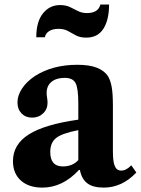

<svg xmlns="http://www.w3.org/2000/svg" viewBox="-20 -822 625 852"><path d="M168 10.5Q107.5 10.5 72.5 -21Q37.5 -52.5 37.5 -107Q37.5 -181 107.8 -225.5Q178 -270 327.5 -291V-363.5Q327.5 -430.5 315.2 -453.5Q303 -476.5 267 -476.5Q230 -476.5 208.5 -458.8Q187 -441 187 -410Q187 -399 189 -387.8Q191 -376.5 191 -366Q191 -337.5 171.2 -318.8Q151.5 -300 122.5 -300Q93.5 -300 75.5 -318.8Q57.5 -337.5 57.5 -367.5Q57.5 -398.5 78 -429.5Q98.5 -460.5 135.5 -485Q213.5 -534.5 323 -534.5Q376.5 -534.5 409.2 -521.8Q442 -509 458.5 -485Q470 -466.5 475.5 -437Q481 -407.5 481 -352.5V-148.5Q481 -104.5 489.5 -84.8Q498 -65 518 -65Q540.5 -65 562.5 -88.5L585 -56.5Q521.5 10.5 440.5 10.5Q392 10.5 367 -9Q342 -28.5 334.5 -68H330.5Q258 10.5 168 10.5ZM259 -83.5Q301.5 -83.5 327.5 -111.5V-244.5Q255.5 -230.5 229.2 -209.8Q203 -189 203 -147.5Q203 -83.5 259 -83.5ZM363 -655Q335.5 -655 317.2 -664.8Q299 -674.5 281.8 -684.2Q264.5 -694 239.5 -694Q213.5 -694 197.8 -683.8Q182 -673.5 179 -656.5H141Q141 -726 170.8 -762.8Q200.5 -799.5 246 -799.5Q272 -799.5 290.2 -790.8Q308.5 -782 326 -773Q343.5 -764 366 -764Q416 -764 425.5 -802H464Q464 -733.5 438.8 -694.2Q413.5 -655 363 -655Z"/></svg>

Font: Libre Caslon Text
Style: Bold
Weight: 700
Designer: Pablo Impallari, Rodrigo Fuenzalida, Katja Schimmel
Foundry: Pablo Impallari, Rodrigo Fuenzalida
Version: Version 2.000